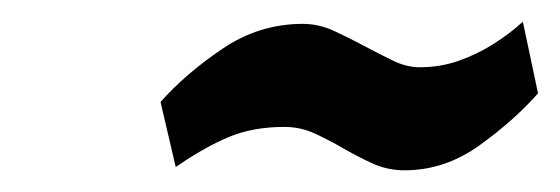

<svg xmlns="http://www.w3.org/2000/svg" viewBox="-20 -689 516 177"><path d="M353 -532Q337 -532 323 -538.5Q309 -545 296 -552.5Q283 -560 270 -566Q257 -572 242 -572Q213 -572 190.5 -562.5Q168 -553 142 -535L128 -595Q151 -621 185 -644Q219 -667 259 -667Q274 -667 288 -660.5Q302 -654 316 -646.5Q330 -639 342.5 -633Q355 -627 367 -627Q386 -627 403 -633Q420 -639 435 -648.5Q450 -658 462 -669L476 -603Q454 -578 422 -555Q390 -532 353 -532Z"/></svg>

Font: Exo Thin ExtraBold
Style: Italic
Weight: 800
Italic angle: -9°
Version: Version 2.000